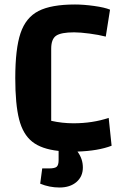

<svg xmlns="http://www.w3.org/2000/svg" viewBox="-20 -660 539 855"><path d="M325 15Q349 47 349 86Q349 126 320.5 150.5Q292 175 245 175Q200 175 159 158L168 90H198Q224 90 232.5 82.5Q241 75 241 53V12Q165 4 123.5 -29Q82 -62 65 -129Q48 -196 48 -312Q48 -443 71.5 -512.5Q95 -582 151.5 -611Q208 -640 314 -640Q352 -640 399 -633.5Q446 -627 470 -617L451 -497Q420 -505 378.5 -510.5Q337 -516 310 -516Q252 -516 230 -501Q208 -486 208 -443V-122Q257 -111 307 -111Q392 -111 464 -135L477 -11Q417 12 325 15Z"/></svg>

Font: Changa SemiBold
Style: Regular
Weight: 600
Designer: Eduardo Rodriguez Tunni
Foundry: Eduardo Rodriguez Tunni
Version: Version 2.002; ttfautohint (v1.5) -l 8 -r 50 -G 150 -x 14 -H